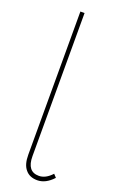

<svg xmlns="http://www.w3.org/2000/svg" viewBox="-146 -782 506 822"><g transform="rotate(20 107.0 -371.0)"><path d="M142 -20C106 -20 88 -43 88 -90V-742H69V-90C69 -60 75 -38 88 -23C100 -8 118 0 142 0C167 0 191 -12 214 -37L201 -51C182 -30 162 -20 142 -20Z"/></g></svg>

Font: Argentum Sans Thin
Style: Regular
Weight: 250
Designer: Julieta Ulanovsky
Foundry: Julieta Ulanovsky
Version: Version 5.001;February 15, 2019;FontCreator 11.5.0.2425 64-b